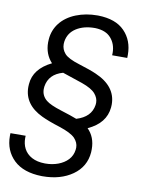

<svg xmlns="http://www.w3.org/2000/svg" viewBox="-114 -790 816 1101"><g transform="rotate(10 294.0 -239.5)"><path d="M530.8 -214.4C531.2 -220.2 531.7 -225.6 531.7 -231.4C531.7 -302.7 490.7 -355.5 409.7 -390.6C386.7 -400.9 353 -412.6 309.1 -426.3C264.6 -439.9 235.4 -454.6 221.2 -470.7C207 -486.8 200.2 -504.9 200.2 -525.4C200.2 -529.8 200.7 -534.7 201.2 -539.6C206.1 -573.7 223.1 -600.1 252.4 -619.1C281.7 -637.7 317.4 -647 359.4 -647C360.8 -647 362.3 -647 363.8 -647C404.3 -645.5 434.6 -633.3 454.6 -610.4C475.1 -587.4 485.4 -558.1 485.4 -523.4C485.4 -519 485.4 -514.6 484.9 -510.3H572.8C573.2 -516.6 573.2 -522.5 573.2 -528.3C573.2 -584.5 555.7 -629.9 521 -665.5C486.3 -701.2 435.1 -719.2 367.7 -720.7C365.7 -720.7 363.8 -720.7 362.3 -720.7C318.4 -720.7 277.3 -713.4 238.8 -698.2C161.1 -667.5 116.7 -608.4 111.3 -538.1C110.8 -531.7 110.4 -525.9 110.4 -519.5C110.4 -474.1 125 -435.5 153.3 -405.3C85 -371.6 48.3 -325.2 43.9 -265.1C43.5 -259.3 43 -253.4 43 -248C43 -179.7 79.6 -128.4 152.3 -93.8C178.2 -81.5 213.9 -67.9 259.3 -53.7C304.2 -39.1 334.5 -23.4 350.6 -7.3C366.2 9.3 374 27.3 374 46.9C374 50.8 373.5 55.7 373 60.1C370.1 82.5 361.3 102.1 346.2 118.2C316.4 150.4 266.6 167.5 216.3 167.5C214.8 167.5 212.9 167.5 210.9 167.5C182.1 167 157.2 161.6 136.2 150.4C93.8 127.9 76.2 87.9 76.2 43.5C76.2 39.1 76.2 34.7 76.7 30.3L-11.7 30.8C-12.2 36.1 -12.2 41.5 -12.2 46.9C-12.2 104 6.8 150.4 44.4 186.5C82 222.2 136.2 240.7 207 242.2C208.5 242.2 210 242.2 211.4 242.2C281.7 242.2 339.8 225.6 386.2 192.9C432.6 160.2 458.5 115.2 462.9 58.6C463.4 52.2 463.4 46.4 463.4 40.5C463.4 -6.3 448.7 -44.4 418.9 -74.2C487.8 -105.5 524.9 -152.3 530.8 -214.4ZM341.8 -323.7C380.4 -310.1 406.7 -294.9 420.9 -278.3C435.1 -261.7 441.9 -244.6 441.9 -226.1C441.9 -221.7 441.4 -217.3 440.9 -212.9C433.6 -165 401.9 -132.8 345.2 -115.7C324.2 -124 292.5 -134.8 250.5 -147.9C208.5 -161.1 179.2 -174.3 163.1 -187.5C142.6 -204.1 132.3 -225.6 132.3 -251.5C132.3 -255.9 132.8 -261.2 133.3 -266.1C140.6 -315.4 171.4 -347.7 225.6 -362.8Z"/></g></svg>

Font: Roboto
Style: Italic
Weight: 400
Italic angle: -12°
Designer: Google
Version: Version 2.137; 2017